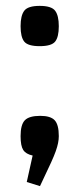

<svg xmlns="http://www.w3.org/2000/svg" viewBox="-20 -525 261 653"><path d="M116 108 71 94 91 4Q68 -1 59 -15Q50 -29 50 -62Q50 -101 64.5 -116Q79 -131 117 -131Q152 -131 166 -116Q180 -101 180 -62Q180 -51 177.5 -38.5Q175 -26 169.5 -10.5Q164 5 154 27ZM50 -436Q50 -472 62.5 -488.5Q75 -505 115 -505Q155 -505 167.5 -488.5Q180 -472 180 -436Q180 -399 167.5 -383.5Q155 -368 115 -368Q75 -368 62.5 -383.5Q50 -399 50 -436Z"/></svg>

Font: Changa
Style: Regular
Weight: 400
Designer: Eduardo Rodriguez Tunni
Foundry: Eduardo Rodriguez Tunni
Version: Version 3.003